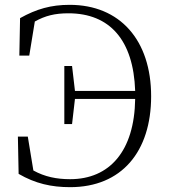

<svg xmlns="http://www.w3.org/2000/svg" viewBox="-20 -759 705 794"><path d="M246 -246H278L290 -350H539C536 -134 433 -18 270 -18C214 -18 165 -28 118 -54L95 -194H54L57 -40C126 0 192 15 270 15C483 15 605 -132 605 -361C605 -593 476 -739 268 -739C191 -739 131 -722 63 -684L60 -529H101L124 -670C167 -694 207 -704 263 -704C434 -704 532 -593 539 -383H290L278 -486H246Z"/></svg>

Font: Noto Serif CJK SC ExtraLight
Style: Regular
Weight: 200
Designer: Ryoko NISHIZUKA 西塚涼子 (kana & ideographs); Frank Grießhammer (Latin, Greek & Cyrillic); Wenlong ZHANG 张文龙 (bopomofo); San
Foundry: Adobe
Version: Version 2.001;hotconv 1.1.0;makeotfexe 2.6.0